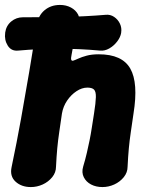

<svg xmlns="http://www.w3.org/2000/svg" viewBox="-42 -739 602 778"><path d="M83 19Q45 19 21 -3Q-3 -25 5 -62Q26 -162 43 -256.5Q60 -351 76 -445.5Q92 -540 108 -640Q113 -676 138.5 -697.5Q164 -719 201 -719Q226 -719 245.5 -708.5Q265 -698 274.5 -680Q284 -662 277 -637Q267 -600 259.5 -571.5Q252 -543 248 -517Q245 -503 246.5 -497.5Q248 -492 254 -493Q261 -495 275 -501.5Q289 -508 309.5 -513.5Q330 -519 358 -519Q453 -519 486 -461Q519 -403 499 -279Q493 -237 488 -203.5Q483 -170 480 -137.5Q477 -105 475 -64Q475 -40 459.5 -21Q444 -2 421 8.5Q398 19 373 19Q347 19 327 8.5Q307 -2 297.5 -21Q288 -40 295 -64Q304 -94 310 -120Q316 -146 321 -170.5Q326 -195 330 -221.5Q334 -248 339 -279Q346 -323 346.5 -345.5Q347 -368 339 -376Q331 -384 312 -384Q290 -384 268 -369.5Q246 -355 230 -331.5Q214 -308 209 -279Q203 -237 198 -203.5Q193 -170 190 -137.5Q187 -105 185 -64Q185 -40 169.5 -21Q154 -2 131 8.5Q108 19 83 19ZM449 -606Q446 -588 432.5 -570.5Q419 -553 400.5 -542.5Q382 -532 363 -534Q199 -549 32 -534Q4 -531 -10.5 -554Q-25 -577 -21 -606V-607Q-17 -635 3.5 -652Q24 -669 51 -669Q135 -669 219 -670.5Q303 -672 386 -679Q405 -681 420.5 -670.5Q436 -660 444 -643Q452 -626 449 -607Z"/></svg>

Font: Winky Sans
Style: Bold Italic
Weight: 700
Italic angle: -8.97852°
Designer: Simon Atzbach
Foundry: typofactur
Version: Version 1.205